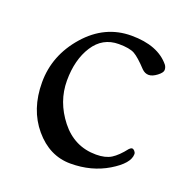

<svg xmlns="http://www.w3.org/2000/svg" viewBox="-87 -490 552 581"><g transform="rotate(20 188.5 -199.5)"><path d="M308 -329Q281 -358 265 -367Q249 -376 214 -376Q162 -376 133 -331Q104 -286 104 -218.5Q104 -151 148.5 -94.5Q193 -38 263 -38Q293 -38 311.5 -49.5Q330 -61 351 -88Q356 -93 360 -93Q364 -93 368 -88.5Q372 -84 372 -79Q372 -49 319.5 -17.5Q267 14 199.5 14Q132 14 83.5 -43.5Q35 -101 35 -188Q35 -275 95.5 -344Q156 -413 241.5 -413Q327 -413 366 -365Q371 -358 371 -349.5Q371 -341 356.5 -330Q342 -319 330 -319Q318 -319 308 -329Z"/></g></svg>

Font: EB Garamond
Style: Regular
Weight: 400
Version: Version 0.012